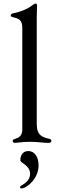

<svg xmlns="http://www.w3.org/2000/svg" viewBox="-20 -794 323 1075"><path d="M63.9 5.7C79.9 5.7 102.3 0 148.8 0C190.7 0 223.7 6 250.4 6C260.3 6 267.8 3.6 267.8 -5C267.8 -11.7 263.8 -14.9 252.1 -17.8C214.5 -26.6 185.7 -38.7 186.1 -96.2H185.7V-693.5C185.7 -721.2 187.5 -745 187.5 -762.1C187.5 -771.3 183.9 -774.1 179 -774.1C175.1 -774.1 171.5 -772 166.5 -768.5C146.7 -753.2 115.4 -732.2 55.4 -719.8C45.8 -718 40.1 -714.8 40.1 -708.5C40.1 -702.4 44.7 -699.6 52.9 -697.8C83.1 -690.3 104.8 -684.7 104.8 -638.1V-62.9C102.3 -33 85.9 -22.7 63.6 -16.3C55.4 -13.8 51.1 -10.7 51.1 -4.3C51.1 2.8 56.5 5.7 63.9 5.7ZM92.3 254.3C92.3 257.8 93.8 261 99.1 261C129.6 261 196 207 196 132.1C196 86.6 174.7 51.8 139.2 51.8C95.5 51.8 93.8 95.5 93.8 103.7C93.8 119 148.4 130.7 148.4 179C148.4 217.3 117.2 234 98 246.1C95.2 248.2 92.3 250.7 92.3 254.3Z"/></svg>

Font: Margiela Serif Text
Style: Regular
Weight: 400
Designer: Andreas Faust, Stefan Endress
Version: Version 1.002;FEAKit 1.0